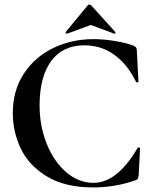

<svg xmlns="http://www.w3.org/2000/svg" viewBox="-20 -807 675 839"><path d="M36 -313Q36 -412 84.5 -485.5Q133 -559 213.5 -597.5Q294 -636 388 -636Q434 -636 484 -627.5Q534 -619 565 -607Q573 -602 575.5 -598Q578 -594 578 -584L585 -450Q585 -447 580.5 -447Q576 -447 574 -450Q537 -526 479.5 -567.5Q422 -609 349 -609Q254 -609 203.5 -540Q153 -471 153 -346Q153 -256 184.5 -178Q216 -100 270 -54Q324 -8 389 -8Q492 -8 581 -160Q583 -163 586 -163Q592 -163 592 -157L586 -42Q584 -29 582 -25.5Q580 -22 571 -19Q483 12 387 12Q264 12 185 -36Q106 -84 71 -157.5Q36 -231 36 -313ZM273 -660Q270 -660 267.5 -662.5Q265 -665 267 -667L362 -782Q365 -787 370 -787Q375 -787 380 -782L484 -667Q486 -665 483.5 -661.5Q481 -658 479 -660L377 -698L274 -660Z"/></svg>

Font: Cormorant Upright
Style: Bold
Weight: 700
Designer: Christian Thalmann (Catharsis Fonts)
Foundry: Catharsis Fonts
Version: Version 3.302